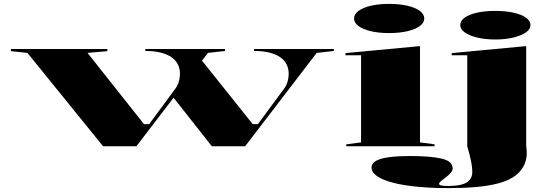

<svg xmlns="http://www.w3.org/2000/svg" viewBox="-20 -752 2811 987"><path d="M1013 -447 1279 -114H1306L1438 -293Q1451 -309 1457.5 -330Q1464 -351 1464 -374Q1464 -399 1453.5 -420.5Q1443 -442 1421 -457.5Q1399 -473 1365.5 -481.5Q1332 -490 1286 -490V-500H1696V-490L1608 -480L1240 0H1069L865 -259ZM510 0 121 -480 36 -489V-500H532V-489L430 -480L720 -114H747L879 -293Q892 -309 898.5 -330Q905 -351 905 -374Q905 -399 894.5 -420.5Q884 -442 862 -457.5Q840 -473 806.5 -481.5Q773 -490 727 -490V-500H1137V-490L1049 -480L681 0Z M1980 -582Q1927 -582 1886.5 -591.5Q1846 -601 1823 -618Q1800 -635 1800 -657Q1800 -679 1823 -696Q1846 -713 1886.5 -722.5Q1927 -732 1980 -732Q2033 -732 2074 -722.5Q2115 -713 2138 -696Q2161 -679 2161 -657Q2161 -635 2138 -618Q2115 -601 2074 -591.5Q2033 -582 1980 -582ZM1760 0V-10L1836 -20V-468H1756V-479L2139 -515V-20L2214 -10V0Z M2526 -549Q2473 -549 2432.5 -559Q2392 -569 2369 -585.5Q2346 -602 2346 -623Q2346 -645 2369 -661.5Q2392 -678 2432.5 -687Q2473 -696 2526 -696Q2578 -696 2619 -687Q2660 -678 2683.5 -661.5Q2707 -645 2707 -623Q2707 -602 2683.5 -585.5Q2660 -569 2619 -559Q2578 -549 2526 -549ZM2285 215Q2203 215 2131 208.5Q2059 202 2005 188.5Q1951 175 1920.5 155Q1890 135 1890 109Q1890 87 1914.5 74Q1939 61 1983.5 55.5Q2028 50 2087 50Q2191 50 2249 63Q2307 76 2307 114Q2307 125 2296.5 137Q2286 149 2272 159.5Q2258 170 2247.5 178.5Q2237 187 2237 193Q2237 198 2246.5 201Q2256 204 2284 204Q2351 204 2379.5 185.5Q2408 167 2408 131Q2408 111 2402 79Q2396 47 2382 0V-468H2302V-479L2685 -515V0Q2691 38 2684.5 67Q2678 96 2661 119Q2626 169 2536 192Q2446 215 2285 215Z"/></svg>

Font: Kalnia Expanded Medium
Style: Regular
Weight: 500
Width: 7
Designer: Frida Medrano
Foundry: Frida Medrano
Version: Version 1.105